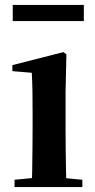

<svg xmlns="http://www.w3.org/2000/svg" viewBox="-20 -763 389 783"><path d="M39.2 0V-29.9L145.8 -40.2H207.8L315.8 -29.9V0ZM109.6 0Q110.6 -25.5 111.3 -67.4Q111.9 -109.4 112.4 -154.8Q112.9 -200.3 112.9 -234.8V-308Q112.9 -358.3 112.3 -394.3Q111.6 -430.4 109.6 -466.2L30.5 -472.9V-497.4L238.1 -550.4L250.8 -541.7L247.4 -387.9V-234.8Q247.4 -200.3 247.9 -154.8Q248.4 -109.4 249.2 -67.4Q250.1 -25.5 251.1 0ZM32 -677.1V-742.8H321.9V-677.1Z"/></svg>

Font: Noto Serif TC
Style: Regular
Weight: 200
Designer: Ryoko NISHIZUKA 西塚涼子 (kana & ideographs); Frank Grießhammer (Latin, Greek & Cyrillic); Wenlong ZHANG 张文龙 (bopomofo); San
Foundry: Adobe
Version: Version 2.001;hotconv 1.1.0;makeotfexe 2.6.0